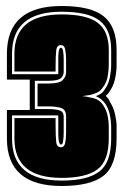

<svg xmlns="http://www.w3.org/2000/svg" viewBox="-20 -614 423 639"><path d="M185 5Q3 5 3 -153V-248H79V-349H3V-435Q3 -594 185 -594Q283 -594 325.5 -559.5Q368 -525 368 -448V-396Q368 -375 362.5 -350Q357 -325 340 -303L336 -299Q335 -298 334 -297Q333 -296 332 -295Q341 -286 345 -278H344Q358 -257 363 -233.5Q368 -210 368 -195V-153Q368 -63 324.5 -29Q281 5 185 5ZM185 -13Q271 -13 310.5 -43Q350 -73 350 -153V-195Q350 -209 346 -230Q342 -251 331 -268Q323 -279 315.5 -284.5Q308 -290 299 -294Q307 -297 314.5 -301.5Q322 -306 327 -314Q341 -333 345.5 -355.5Q350 -378 350 -396V-448Q350 -515 312 -545Q274 -575 185 -575Q20 -575 20 -435V-367H174V-390Q174 -406 174 -418.5Q174 -431 175 -439Q176 -455 183 -455Q188 -455 190 -444Q191 -438 191.5 -430.5Q192 -423 192 -415V-374Q192 -363 183 -354Q173 -345 139 -345H96V-251H138Q165 -251 178.5 -246.5Q192 -242 192 -226V-173Q192 -165 191.5 -157.5Q191 -150 190 -145Q189 -133 183 -133Q177 -133 175 -150Q174 -158 174 -170Q174 -182 174 -198V-230H20V-153Q20 -13 185 -13ZM185 -22Q28 -22 28 -153V-221H165V-198Q165 -179 165.5 -165.5Q166 -152 167 -143Q168 -124 183 -124Q194 -124 197 -138.5Q200 -153 200 -173V-226Q200 -248 185 -254Q170 -260 138 -260H105V-336H139Q179 -336 189 -348Q200 -359 200 -374V-415Q200 -435 197 -449.5Q194 -464 183 -464Q169 -464 167 -446Q166 -436 165.5 -422.5Q165 -409 165 -390V-376H28V-435Q28 -566 185 -566Q269 -566 305.5 -538Q342 -510 342 -448V-396Q342 -379 338 -358Q334 -337 320 -320Q312 -309 300 -304.5Q288 -300 280 -298L253 -294Q258 -294 264.5 -293Q271 -292 278 -290Q292 -288 303.5 -282.5Q315 -277 324 -263Q335 -246 338.5 -227Q342 -208 342 -195V-153Q342 -79 304.5 -50.5Q267 -22 185 -22Z"/></svg>

Font: Alumni Sans Collegiate One
Style: Regular
Weight: 400
Designer: Robert E. Leuschke
Foundry: Robert E. Leuschke
Version: Version 1.100